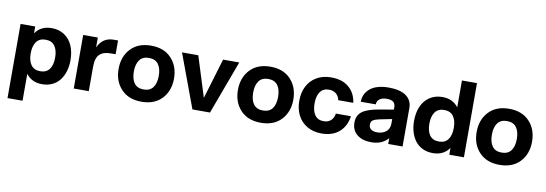

<svg xmlns="http://www.w3.org/2000/svg" viewBox="-64 -1178 5219 1836"><g transform="rotate(10 2545.0 -260.0)"><path d="M49.8 -520H191.9V-454.1Q246.6 -532.2 351.1 -532.2Q423.3 -532.2 476.1 -496.1Q528.8 -460 554.4 -399.2Q580.1 -338.4 580.1 -259.8Q580.1 -201.2 564.9 -151.9Q549.8 -102.5 521.5 -65.9Q493.2 -29.3 449.5 -8.5Q405.8 12.2 351.1 12.2Q250.5 12.2 195.8 -61V200.2H49.8ZM313 -106.9Q372.6 -106.9 401.9 -147.5Q431.2 -188 431.2 -259.8Q431.2 -331.5 401.9 -372.3Q372.6 -413.1 313 -413.1Q252.9 -413.1 223.4 -372.3Q193.8 -331.5 193.8 -259.8Q193.8 -188 223.4 -147.5Q252.9 -106.9 313 -106.9Z M657.7 0V-520H799.8V-423.8Q845.7 -525.9 953.1 -525.9H995.1V-392.1H945.8Q876 -392.1 839.8 -356.9Q803.7 -321.8 803.7 -237.8V0Z M1513.9 -64Q1442.4 12.2 1316.4 12.2Q1190.4 12.2 1118.9 -64Q1047.4 -140.1 1047.4 -259.8Q1047.4 -379.4 1118.9 -455.8Q1190.4 -532.2 1316.4 -532.2Q1442.4 -532.2 1513.9 -455.8Q1585.4 -379.4 1585.4 -259.8Q1585.4 -140.1 1513.9 -64ZM1225.1 -372.3Q1195.3 -331.5 1195.3 -259.8Q1195.3 -188 1225.1 -147.5Q1254.9 -106.9 1316.4 -106.9Q1377.9 -106.9 1407.7 -147.5Q1437.5 -188 1437.5 -259.8Q1437.5 -331.5 1407.7 -372.3Q1377.9 -413.1 1316.4 -413.1Q1254.9 -413.1 1225.1 -372.3Z M1810.1 0 1617.2 -520H1775.4L1898.4 -127.9L2016.1 -520H2173.3L1980.5 0Z M2672.6 -64Q2601.1 12.2 2475.1 12.2Q2349.1 12.2 2277.6 -64Q2206.1 -140.1 2206.1 -259.8Q2206.1 -379.4 2277.6 -455.8Q2349.1 -532.2 2475.1 -532.2Q2601.1 -532.2 2672.6 -455.8Q2744.1 -379.4 2744.1 -259.8Q2744.1 -140.1 2672.6 -64ZM2383.8 -372.3Q2354 -331.5 2354 -259.8Q2354 -188 2383.8 -147.5Q2413.6 -106.9 2475.1 -106.9Q2536.6 -106.9 2566.4 -147.5Q2596.2 -188 2596.2 -259.8Q2596.2 -331.5 2566.4 -372.3Q2536.6 -413.1 2475.1 -413.1Q2413.6 -413.1 2383.8 -372.3Z M3064 12.2Q2982.9 12.2 2922.9 -23.7Q2862.8 -59.6 2832.3 -120.6Q2801.8 -181.6 2801.8 -259.8Q2801.8 -337.9 2832.3 -399.2Q2862.8 -460.4 2922.9 -496.3Q2982.9 -532.2 3064 -532.2Q3173.3 -532.2 3237.3 -477.3Q3301.3 -422.4 3314 -329.1H3168Q3159.7 -369.1 3132.6 -391.1Q3105.5 -413.1 3064 -413.1Q3007.3 -413.1 2978.8 -372.1Q2950.2 -331.1 2950.2 -259.8Q2950.2 -188.5 2978.8 -147.7Q3007.3 -106.9 3064 -106.9Q3107.4 -106.9 3134.3 -131.1Q3161.1 -155.3 3168 -199.2H3314Q3301.3 -103 3236.8 -45.4Q3172.4 12.2 3064 12.2Z M3711.4 0V-56.2Q3652.3 12.2 3547.4 12.2Q3461.4 12.2 3409.4 -29.5Q3357.4 -71.3 3357.4 -147Q3357.4 -215.3 3405.5 -252.2Q3453.6 -289.1 3562.5 -308.1L3707.5 -333V-356.9Q3707.5 -388.7 3688 -405.8Q3668.5 -422.9 3622.6 -422.9Q3580.1 -422.9 3554.4 -404.3Q3528.8 -385.7 3528.3 -352.1H3382.3Q3383.3 -411.1 3415.8 -452.6Q3448.2 -494.1 3501 -513.2Q3553.7 -532.2 3621.6 -532.2Q3734.4 -532.2 3792.5 -490.5Q3850.6 -448.7 3850.6 -374V0ZM3506.3 -151.9Q3506.3 -123.5 3526.9 -107.2Q3547.4 -90.8 3586.4 -90.8Q3638.2 -90.8 3672.9 -117.9Q3707.5 -145 3707.5 -199.2V-241.2L3591.3 -217.8Q3545.4 -208.5 3525.9 -195.1Q3506.3 -181.6 3506.3 -151.9Z M4446.3 0H4304.2V-65.9Q4249.5 12.2 4145 12.2Q4090.3 12.2 4046.6 -8.5Q4002.9 -29.3 3974.6 -65.9Q3946.3 -102.5 3931.2 -151.9Q3916 -201.2 3916 -259.8Q3916 -338.4 3941.7 -399.2Q3967.3 -460 4020 -496.1Q4072.8 -532.2 4145 -532.2Q4245.6 -532.2 4300.3 -459V-720.2H4446.3ZM4183.1 -106.9Q4243.2 -106.9 4272.7 -147.5Q4302.2 -188 4302.2 -259.8Q4302.2 -331.5 4272.7 -372.3Q4243.2 -413.1 4183.1 -413.1Q4123.5 -413.1 4094.2 -372.3Q4064.9 -331.5 4064.9 -259.8Q4064.9 -188 4094.2 -147.5Q4123.5 -106.9 4183.1 -106.9Z M4990.5 -64Q4918.9 12.2 4793 12.2Q4667 12.2 4595.5 -64Q4523.9 -140.1 4523.9 -259.8Q4523.9 -379.4 4595.5 -455.8Q4667 -532.2 4793 -532.2Q4918.9 -532.2 4990.5 -455.8Q5062 -379.4 5062 -259.8Q5062 -140.1 4990.5 -64ZM4701.7 -372.3Q4671.9 -331.5 4671.9 -259.8Q4671.9 -188 4701.7 -147.5Q4731.4 -106.9 4793 -106.9Q4854.5 -106.9 4884.3 -147.5Q4914.1 -188 4914.1 -259.8Q4914.1 -331.5 4884.3 -372.3Q4854.5 -413.1 4793 -413.1Q4731.4 -413.1 4701.7 -372.3Z"/></g></svg>

Font: Aspekta 400
Style: Bold
Weight: 700
Designer: Ivo Dolenc
Version: Version 2.000